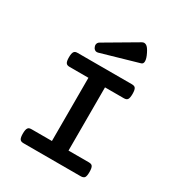

<svg xmlns="http://www.w3.org/2000/svg" viewBox="-190 -934 980 1057"><g transform="rotate(30 300.0 -405.5)"><path d="M403.3 -806.6Q410.6 -811 417.5 -811Q422.9 -811 430.7 -807.1Q443.4 -799.8 457.5 -771Q471.7 -742.7 471.7 -725.1Q471.7 -708 458 -704.6L223.6 -637.2Q221.2 -636.2 215.8 -636.2Q208 -636.2 201.7 -641.4Q195.3 -646.5 192.4 -655.3Q189.9 -661.6 189.9 -667Q189.9 -673.8 193.4 -679.7Q196.8 -685.5 203.1 -689ZM247.1 -490.7H128.4Q119.1 -490.7 113.3 -492.9Q107.4 -495.1 104 -500.5Q97.7 -509.8 97.7 -535.2Q97.7 -560.5 104.5 -570.3Q107.9 -575.7 113.5 -577.6Q119.1 -579.6 128.4 -579.6H471.2Q480 -579.6 485.8 -577.6Q491.7 -575.7 495.1 -570.8Q502 -561 502 -535.2Q502 -509.3 495.1 -499.5Q491.7 -494.6 485.8 -492.7Q480 -490.7 471.2 -490.7H352.5V-88.9H481Q489.7 -88.9 495.6 -86.9Q501.5 -85 504.9 -80.1Q511.7 -70.3 511.7 -44.4Q511.7 -19 505.4 -9.3Q498.5 0 481 0H118.7Q109.4 0 103.5 -2.2Q97.7 -4.4 94.2 -9.8Q87.9 -19.5 87.9 -44.4Q87.9 -69.8 94.7 -79.6Q98.1 -85 103.8 -86.9Q109.4 -88.9 118.7 -88.9H247.1Z"/></g></svg>

Font: Courier Prime SemiBold
Style: Regular
Weight: 600
Designer: Alan Dague-Greene
Foundry: Quote-Unquote Apps
Version: Version 1.202